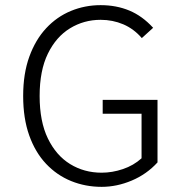

<svg xmlns="http://www.w3.org/2000/svg" viewBox="-20 -718 717 746"><path d="M70 -345Q70 -432 94 -498Q118 -564 159.5 -608.5Q201 -653 255.5 -675.5Q310 -698 371 -698Q432 -698 482.5 -677Q533 -656 575 -610L531 -570Q500 -606 459 -623.5Q418 -641 371 -641Q306 -641 252 -608Q198 -575 166 -509.5Q134 -444 134 -345Q134 -246 166 -180Q198 -114 252.5 -80.5Q307 -47 375 -47Q416 -47 457.5 -61Q499 -75 530 -103V-276H379V-330H592V-87Q550 -41 492 -16.5Q434 8 375 8Q312 8 256.5 -14.5Q201 -37 159 -81.5Q117 -126 93.5 -192Q70 -258 70 -345Z"/></svg>

Font: Radio Canada Light
Style: Regular
Weight: 300
Designer: Charles Daoud, Etienne Aubert Bonn, Alexandre Saumier Demers, Jacques Le Bailly
Foundry: Radio-Canada
Version: Version 2.104;gftools[0.9.28.dev5+ged2979d]